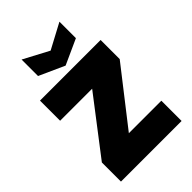

<svg xmlns="http://www.w3.org/2000/svg" viewBox="-278 -1077 1187 1187"><g transform="rotate(-45 315.0 -484.0)"><path d="M296 -177H580V0H50V-167L330 -532H50V-708H580V-541ZM480 -824 315 -749 149 -824V-968L315 -880L480 -968Z"/></g></svg>

Font: Poppins Black A&M
Style: Regular
Weight: 900
Designer: Ninad Kale (Devanagari), Jonny Pinhorn (Latin)
Foundry: Indian Type Foundry
Version: 4.004